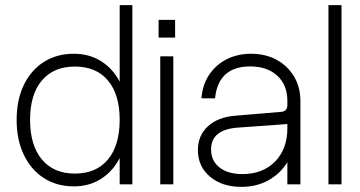

<svg xmlns="http://www.w3.org/2000/svg" viewBox="-20 -720 1408 750"><path d="M497 -700V0H447.5V-102.5Q420.5 -50.5 374.5 -21.2Q328.5 8 268.5 8Q201.5 8 151.2 -24.5Q101 -57 73 -115.5Q45 -174 45 -252Q45 -330 73 -388Q101 -446 151.2 -478Q201.5 -510 268.5 -510Q328.5 -510 374.5 -481.2Q420.5 -452.5 447.5 -401V-700ZM97.5 -252Q97.5 -152.5 143.5 -97.2Q189.5 -42 272.5 -42Q356 -42 401.8 -97.2Q447.5 -152.5 447.5 -252Q447.5 -351 401.8 -405.5Q356 -460 272.5 -460Q189.5 -460 143.5 -405.5Q97.5 -351 97.5 -252Z M599.5 -642.5H664V-573H599.5ZM606 -500H657V0H606Z M1153.5 -325V0H1102.5V-86.5Q1075 -41.5 1028.5 -15.8Q982 10 923 10Q847.5 10 800.2 -30Q753 -70 753 -134Q753 -190.5 792 -226.5Q831 -262.5 899 -268L1078 -283Q1102.5 -285 1102.5 -309V-326Q1102.5 -388 1063.2 -424.2Q1024 -460.5 957 -460.5Q833 -460.5 820 -336H767Q770.5 -387.5 796.2 -426.8Q822 -466 864.5 -488Q907 -510 961 -510Q1017.5 -510 1060.8 -486.2Q1104 -462.5 1128.8 -420.8Q1153.5 -379 1153.5 -325ZM804.5 -136Q804.5 -91.5 837.5 -65.8Q870.5 -40 927 -40Q1006.5 -40 1054.5 -89Q1102.5 -138 1102.5 -219.5V-235.5L909 -221.5Q804.5 -214 804.5 -136Z M1263 -700H1314V0H1263Z"/></svg>

Font: Overused Grotesk Light
Style: Regular
Weight: 300
Version: Version 0.004